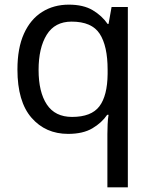

<svg xmlns="http://www.w3.org/2000/svg" viewBox="-20 -566 655 826"><path d="M442 11Q442 -7 443 -31Q444 -55 447 -72H441Q418 -38 377.5 -14Q337 10 273 10Q176 10 115.5 -59.5Q55 -129 55 -267Q55 -359 83 -421Q111 -483 161 -514.5Q211 -546 276 -546Q339 -546 379 -522Q419 -498 443 -463H447L460 -536H530V240H442ZM290 -63Q373 -63 407.5 -108.5Q442 -154 443 -248V-266Q443 -368 409 -420.5Q375 -473 288 -473Q216 -473 181 -416.5Q146 -360 146 -265Q146 -170 181.5 -116.5Q217 -63 290 -63Z"/></svg>

Font: hindi25
Style: Book
Weight: 400
Designer: Jelle Bosma - Monotype Design Team
Foundry: Monotype Imaging Inc.
Version: Version 2.003